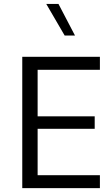

<svg xmlns="http://www.w3.org/2000/svg" viewBox="-20 -969 567 989"><path d="M173.8 -66.4V-305.7H467.8V-369.6H173.8V-609.4H494.6V-676.3H94.7V0H494.6V-66.4ZM281.2 -948.7H218.3L313 -786.1H366.2Z"/></svg>

Font: Estedad Regular
Style: Regular
Weight: 400
Designer: Amin Abedi
Version: Version 7.3